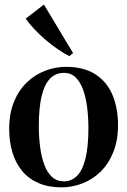

<svg xmlns="http://www.w3.org/2000/svg" viewBox="-20 -814 561 846"><path d="M20.5 -245.5Q20.5 -314 41.5 -365.2Q62.5 -416.5 98.2 -450.8Q134 -485 178.8 -502.2Q223.5 -519.5 270.5 -519.5Q349 -519.5 400 -486.8Q451 -454 475.5 -396Q500 -338 500 -263Q500 -194.5 479 -143Q458 -91.5 422.8 -57.2Q387.5 -23 343 -5.8Q298.5 11.5 251.5 11.5Q193.5 11.5 150 -7.2Q106.5 -26 78 -60.2Q49.5 -94.5 35 -141.8Q20.5 -189 20.5 -245.5ZM261 -15Q296.5 -15 320.8 -40.5Q345 -66 357.2 -118Q369.5 -170 369.5 -248.5Q369.5 -297 364 -341Q358.5 -385 346 -419.2Q333.5 -453.5 313 -473.2Q292.5 -493 262 -493Q225.5 -493 200.8 -467.8Q176 -442.5 163.5 -390.8Q151 -339 151 -259Q151 -210.5 156.8 -166.5Q162.5 -122.5 175.2 -88.2Q188 -54 209 -34.5Q230 -15 261 -15ZM285 -567Q261.5 -578.5 234.8 -597Q208 -615.5 181.2 -638.2Q154.5 -661 131.5 -685.2Q108.5 -709.5 93.5 -732L173.5 -794L302 -580L286 -567Z"/></svg>

Font: Merriweather 144pt SemiBold
Style: Regular
Weight: 600
Version: Version 2.100